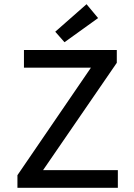

<svg xmlns="http://www.w3.org/2000/svg" viewBox="-20 -894 640 914"><path d="M63 0V-60L413 -572H94V-656H536V-595L185 -84H541V0ZM287 -693 243 -743 392 -874 447 -808Z"/></svg>

Font: Source Code Pro ExtraLight Medium
Style: Regular
Weight: 500
Monospace: yes
Version: Version 1.018;hotconv 1.0.116;makeotfexe 2.5.65601